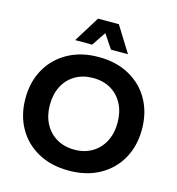

<svg xmlns="http://www.w3.org/2000/svg" viewBox="-128 -1004 1036 1124"><g transform="rotate(15 390.0 -442.0)"><path d="M37 0ZM390 10Q282 10 202.5 -34.5Q123 -79 80 -156.5Q37 -234 37 -334Q37 -434 80.5 -511.5Q124 -589 203.5 -633.5Q283 -678 390 -678Q498 -678 577.5 -633.5Q657 -589 700 -511.5Q743 -434 743 -334Q743 -234 700 -156.5Q657 -79 577.5 -34.5Q498 10 390 10ZM391 -117Q452 -117 498 -144.5Q544 -172 569.5 -221Q595 -270 595 -334Q595 -399 569.5 -448Q544 -497 498 -524Q452 -551 390 -551Q329 -551 282.5 -524Q236 -497 210.5 -448Q185 -399 185 -334Q185 -270 210.5 -221Q236 -172 282.5 -144.5Q329 -117 391 -117ZM230 -738 327 -894H453L550 -738H447L390 -823L333 -738Z"/></g></svg>

Font: Gantari
Style: Bold
Weight: 700
Designer: Anugrah Pasau
Foundry: Lafontype
Version: Version 1.000; ttfautohint (v1.6)